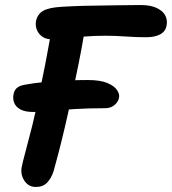

<svg xmlns="http://www.w3.org/2000/svg" viewBox="-20 -730 683 763"><path d="M113 -285Q79 -285 60.5 -295.5Q42 -306 36 -322.5Q30 -339 34 -356Q37 -371 46.5 -380Q56 -389 77 -393Q114 -400 160.5 -404.5Q207 -409 251.5 -410.5Q296 -412 328 -412Q379 -412 407 -400Q435 -388 445.5 -371.5Q456 -355 453 -342Q450 -325 435 -312.5Q420 -300 398 -300Q330 -300 275 -296.5Q220 -293 179 -289Q138 -285 113 -285ZM122 13Q94 13 77.5 -11Q61 -35 66 -65Q69 -82 81 -126Q93 -170 108 -230Q123 -290 135 -353Q150 -424 160 -475.5Q170 -527 176.5 -564.5Q183 -602 187 -632L321 -638Q318 -619 311.5 -579.5Q305 -540 293.5 -482.5Q282 -425 266 -352Q252 -285 237.5 -223.5Q223 -162 211 -116.5Q199 -71 193 -50Q184 -22 167.5 -4.5Q151 13 122 13ZM183 -574Q163 -574 148 -584.5Q133 -595 126.5 -611.5Q120 -628 123 -646Q129 -674 151.5 -687Q174 -700 225 -703Q241 -704 274 -705.5Q307 -707 351.5 -707.5Q396 -708 444.5 -709Q493 -710 538 -710Q580 -710 604.5 -697.5Q629 -685 637.5 -667Q646 -649 642 -629Q638 -605 616.5 -593.5Q595 -582 561 -582Q522 -582 479.5 -585Q437 -588 400 -588Q354 -588 311 -584.5Q268 -581 234 -577.5Q200 -574 183 -574Z"/></svg>

Font: Shantell Sans SemiBold
Style: Italic
Weight: 600
Italic angle: -11°
Designer: Stephen Nixon, Anya Danilova, Shantell Martin
Foundry: Arrow Type
Version: Version 1.011;[c5ecc13dd]